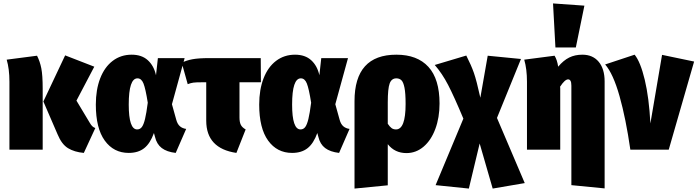

<svg xmlns="http://www.w3.org/2000/svg" viewBox="-20 -873 4069 1120"><path d="M426 -286 504 -156Q511 -144 518 -137Q525 -130 536 -126L469 19Q414 14 377 -8.5Q340 -31 316 -89L233 -281L360 -550L530 -484ZM229 -356V0H35V-396Q35 -471 19 -525L196 -548Q213 -515 221 -474.5Q229 -434 229 -356Z M890 -434 901 -534H1057L983 -265L1008 -175Q1015 -149 1029.5 -136.5Q1044 -124 1066 -121L1005 19Q953 13 923.5 -9.5Q894 -32 884 -75L878 -97Q856 -36 821 -8.5Q786 19 731 19Q643 19 591 -53Q539 -125 539 -263Q539 -350 564.5 -416Q590 -482 637.5 -518Q685 -554 748 -554Q807 -554 842.5 -521.5Q878 -489 890 -434ZM731 -263Q731 -118 780 -118Q797 -118 807.5 -132Q818 -146 826 -179Q834 -212 842 -274Q829 -356 817 -386Q805 -416 782 -416Q731 -416 731 -263Z M1413 -118 1359 19Q1183 -7 1183 -169V-393H1157Q1123 -393 1108 -391Q1093 -389 1075 -382L1040 -507Q1068 -521 1103 -527.5Q1138 -534 1201 -534H1501L1502 -393H1377V-188Q1377 -160 1385 -144.5Q1393 -129 1413 -118Z M1843 -434 1854 -534H2010L1936 -265L1961 -175Q1968 -149 1982.5 -136.5Q1997 -124 2019 -121L1958 19Q1906 13 1876.5 -9.5Q1847 -32 1837 -75L1831 -97Q1809 -36 1774 -8.5Q1739 19 1684 19Q1596 19 1544 -53Q1492 -125 1492 -263Q1492 -350 1517.5 -416Q1543 -482 1590.5 -518Q1638 -554 1701 -554Q1760 -554 1795.5 -521.5Q1831 -489 1843 -434ZM1684 -263Q1684 -118 1733 -118Q1750 -118 1760.5 -132Q1771 -146 1779 -179Q1787 -212 1795 -274Q1782 -356 1770 -386Q1758 -416 1735 -416Q1684 -416 1684 -263Z M2544 -269Q2544 -187 2519.5 -121Q2495 -55 2451 -17.5Q2407 20 2351 20Q2283 20 2242 -32V208L2048 227V-283Q2048 -554 2292 -554Q2414 -554 2479 -483Q2544 -412 2544 -269ZM2346 -266Q2346 -329 2339.5 -361.5Q2333 -394 2321.5 -405Q2310 -416 2292 -416Q2264 -416 2253 -386Q2242 -356 2242 -276V-151Q2254 -133 2264.5 -125.5Q2275 -118 2290 -118Q2346 -118 2346 -266Z M3041 195 2854 227 2778 -36 2715 227 2521 207 2683 -181Q2629 -310 2594 -377.5Q2559 -445 2516 -494L2700 -549Q2729 -492 2744.5 -447.5Q2760 -403 2782 -303L2825 -548L3019 -529L2879 -185Z M3507 -398V226L3313 207V-373Q3313 -393 3308 -401.5Q3303 -410 3294 -410Q3275 -410 3247 -367L3248 -360V0H3054V-396Q3054 -470 3038 -525L3215 -548Q3230 -524 3236 -484Q3267 -521 3300.5 -537.5Q3334 -554 3377 -554Q3438 -554 3472.5 -512.5Q3507 -471 3507 -398ZM3206 -853 3389 -840 3339 -596H3220Z M3774 -153 3842 -553 4029 -514 3881 0H3657Q3631 -181 3594 -312Q3557 -443 3510 -497L3682 -554Q3716 -512 3741 -408Q3766 -304 3774 -153Z"/></svg>

Font: Fira Sans Condensed Black
Style: Regular
Weight: 900
Width: 3
Designer: Carrois Corporate & Edenspiekermann AG
Foundry: Carrois Corporate GbR & Edenspiekermann AG
Version: Version 4.203